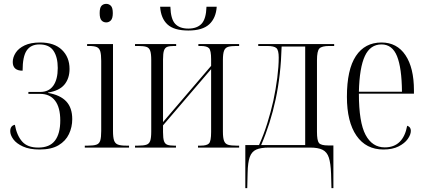

<svg xmlns="http://www.w3.org/2000/svg" viewBox="-20 -764 2206 994"><path d="M185 10Q133 10 99 -5.5Q65 -21 49 -43Q33 -65 33 -85Q33 -113 57 -118Q67 -63 94.5 -31.5Q122 0 178 0Q237 0 264.5 -36Q292 -72 292 -140Q292 -208 265 -243Q238 -278 188 -278H127V-288H188Q233 -288 256 -320.5Q279 -353 279 -412Q279 -468 257 -501Q235 -534 184 -534Q140 -534 118.5 -503Q97 -472 97 -398Q46 -398 46 -443Q46 -467 61 -490.5Q76 -514 107.5 -529Q139 -544 188 -544Q261 -544 300.5 -506Q340 -468 340 -407Q340 -358 313.5 -326Q287 -294 229 -285V-283Q292 -272 323 -239Q354 -206 354 -147Q354 -106 337 -70Q320 -34 283 -12Q246 10 185 10Z M530 -648Q515 -648 505.5 -658.5Q496 -669 496 -696Q496 -724 505.5 -734Q515 -744 530 -744Q544 -744 554 -734Q564 -724 564 -696Q564 -669 554 -658.5Q544 -648 530 -648ZM419 0V-10H436Q464 -10 479 -15Q494 -20 499 -36.5Q504 -53 504 -86V-449Q504 -482 499 -498.5Q494 -515 480.5 -520.5Q467 -526 440 -526H431V-536H565V-86Q565 -53 570.5 -37Q576 -21 590.5 -15.5Q605 -10 633 -10H648V0Z M955 -606Q881 -606 847 -637.5Q813 -669 809 -729H862Q864 -665 887 -640.5Q910 -616 955 -616Q1000 -616 1023.5 -641Q1047 -666 1049 -729H1102Q1098 -670 1063 -638Q1028 -606 955 -606ZM679 0V-10H695Q722 -10 737 -14.5Q752 -19 757.5 -34.5Q763 -50 763 -83V-453Q763 -486 757.5 -501.5Q752 -517 737.5 -521.5Q723 -526 696 -526H679V-536H892V-526H881Q858 -526 846 -521.5Q834 -517 829 -502.5Q824 -488 824 -456V-132L1073 -423V-457Q1073 -503 1062 -514.5Q1051 -526 1019 -526H1007V-536H1218V-526H1204Q1176 -526 1161 -521.5Q1146 -517 1140 -501.5Q1134 -486 1134 -453V-83Q1134 -50 1140 -34.5Q1146 -19 1161 -14.5Q1176 -10 1204 -10H1218V0H1005V-10H1019Q1051 -10 1062 -21.5Q1073 -33 1073 -81V-406L824 -115V-80Q824 -48 829 -33.5Q834 -19 846.5 -14.5Q859 -10 881 -10H891V0Z M1250 210V-13H1321Q1345 -66 1363.5 -125Q1382 -184 1395 -242Q1408 -303 1415.5 -361.5Q1423 -420 1423 -466Q1423 -504 1411 -515Q1399 -526 1363 -526H1317V-536H1710V-526H1685Q1646 -526 1633.5 -513Q1621 -500 1621 -452V-82Q1621 -37 1631 -24Q1641 -11 1679 -11H1706V210H1696L1694 136Q1692 81 1682.5 52Q1673 23 1650 11.5Q1627 0 1585 0H1372Q1330 0 1306.5 10.5Q1283 21 1273 49Q1263 77 1262 130L1260 210ZM1332 -13H1560V-523H1438Q1434 -375 1407 -249.5Q1380 -124 1332 -13Z M1965 10Q1875 10 1825.5 -61.5Q1776 -133 1776 -263Q1776 -404 1822.5 -474Q1869 -544 1955 -544Q2035 -544 2079 -478.5Q2123 -413 2123 -296V-279H1838Q1838 -131 1872.5 -66Q1907 -1 1972 -1Q2020 -1 2049 -29.5Q2078 -58 2088 -113Q2107 -107 2107 -87Q2107 -67 2091 -44.5Q2075 -22 2043.5 -6Q2012 10 1965 10ZM2061 -289Q2060 -412 2035.5 -473Q2011 -534 1955 -534Q1897 -534 1869 -474Q1841 -414 1838 -289Z"/></svg>

Font: Noto Serif Display Condensed Light
Style: Regular
Weight: 300
Width: 3
Designer: Monotype Design Team
Foundry: Monotype Imaging Inc.
Version: Version 2.009